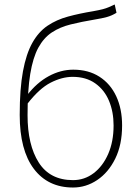

<svg xmlns="http://www.w3.org/2000/svg" viewBox="-20 -824 624 857"><path d="M306 13Q194 13 131 -70.5Q68 -154 68 -311Q68 -428 82.5 -506Q97 -584 124.5 -633Q152 -682 192 -709Q232 -736 283.5 -750Q335 -764 396 -774Q424 -779 439 -783Q454 -787 465.5 -792Q477 -797 492 -804L500 -767Q479 -754 457 -748Q435 -742 404 -737Q344 -727 295.5 -715Q247 -703 211 -679Q175 -655 151 -611Q127 -567 115 -494Q103 -421 103 -310Q103 -177 153 -98.5Q203 -20 306 -20Q357 -20 398 -51Q439 -82 463 -137Q487 -192 487 -264Q487 -325 466.5 -374Q446 -423 405 -452Q364 -481 304 -481Q257 -481 206 -455Q155 -429 101 -359V-399Q144 -455 197.5 -484Q251 -513 307 -513Q375 -513 424 -481.5Q473 -450 499 -394Q525 -338 525 -264Q525 -178 494.5 -116Q464 -54 414 -20.5Q364 13 306 13Z"/></svg>

Font: Noto Sans HK Thin
Style: Regular
Weight: 100
Designer: Ryoko NISHIZUKA 西塚涼子 (kana, bopomofo & ideographs); Paul D. Hunt (Latin, Greek & Cyrillic); Sandoll Communications 산돌커뮤니
Foundry: Adobe
Version: Version 2.004-H2;hotconv 1.0.118;makeotfexe 2.5.65603